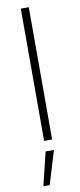

<svg xmlns="http://www.w3.org/2000/svg" viewBox="-106 -763 436 1040"><g transform="rotate(-10 112.5 -243.5)"><path d="M134.3 -727.5V0H90.3V-727.5ZM43.9 241.2 88.4 57.6H134.3L78.6 241.2Z"/></g></svg>

Font: Inter ExtraLight
Style: Regular
Weight: 250
Designer: Rasmus Andersson
Foundry: rsms
Version: Version 4.001;git-66647c0bb